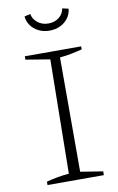

<svg xmlns="http://www.w3.org/2000/svg" viewBox="-94 -902 585 953"><g transform="rotate(-10 198.5 -425.5)"><path d="M66 0V-17Q96 -25 124 -30Q152 -35 180 -37L188 -612L66 -632V-649H350V-634Q325 -627 296 -621.5Q267 -616 237 -613V-37L350 -19V0ZM209 -753Q179 -753 154.5 -765.5Q130 -778 115.5 -798.5Q101 -819 99 -844L129 -851Q134 -824 156.5 -806.5Q179 -789 210 -789Q242 -789 264 -806.5Q286 -824 290 -851L321 -844Q319 -819 304.5 -798.5Q290 -778 265.5 -765.5Q241 -753 209 -753Z"/></g></svg>

Font: Piazzolla Thin Thin
Style: Regular
Weight: 250
Version: Version 2.005